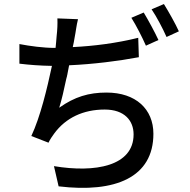

<svg xmlns="http://www.w3.org/2000/svg" viewBox="-20 -873 940 950"><path d="M865 -718C849 -754 814 -816 791 -853L730 -827C755 -790 785 -733 804 -690L865 -718ZM764 -675C746 -714 713 -775 691 -811L630 -785C654 -747 684 -688 702 -647L764 -675ZM739 -211C739 -333 652 -415 507 -415C419 -415 349 -394 273 -340C285 -378 297 -430 308 -483L312 -498C312 -500 312 -502 313 -503L315 -514C317 -526 320 -538 322 -550C438 -555 567 -571 667 -590L664 -686C555 -659 443 -645 340 -640C344 -657 347 -673 349 -686C355 -715 358 -747 366 -778L264 -782C265 -752 264 -729 260 -692C258 -677 258 -657 255 -636H250C195 -636 128 -645 76 -655V-558C125 -552 177 -548 237 -547C213 -435 180 -296 135 -200L220 -167C228 -184 237 -197 248 -212C305 -290 392 -331 498 -331C596 -331 641 -276 641 -208C641 -51 451 -17 247 -51L270 49C552 83 739 4 739 -211Z"/></svg>

Font: Glow Sans SC Condensed Medium
Style: Regular
Weight: 600
Width: 3
Designer: Ryoko NISHIZUKA (kana, bopomofo & ideographs); Paul D. Hunt (Latin, Greek & Cyrillic); Sandoll Communications, Soo-young
Version: Version 0.93